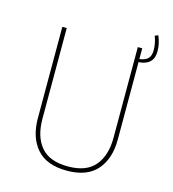

<svg xmlns="http://www.w3.org/2000/svg" viewBox="-114 -859 868 963"><g transform="rotate(15 320.0 -377.5)"><path d="M528 -609V-207Q528 -108 477 -49Q426 10 321 10Q215 10 164 -49Q113 -108 113 -207V-681H136V-210Q136 -117 180.5 -64.5Q225 -12 321 -12Q416 -12 460.5 -65Q505 -118 505 -210V-681H528V-625Q559 -629 572.5 -643.5Q586 -658 586 -686Q586 -723 572 -758L589 -765Q606 -725 606 -686Q606 -614 528 -609Z"/></g></svg>

Font: Fira Sans Thin
Style: Regular
Weight: 100
Designer: bBox Type GmbH & Carrois Corporate GbR & Edenspiekermann AG
Foundry: bBox Type GmbH & Carrois Corporate GbR & Edenspiekermann AG
Version: Version 4.301